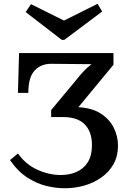

<svg xmlns="http://www.w3.org/2000/svg" viewBox="-20 -981 677 1017"><path d="M376 -548Q402 -581 421 -601.5Q440 -622 465 -641L254 -643Q198 -644 164 -608Q130 -572 130 -489H75L81 -700H581V-638L395 -413Q465 -410 512 -380.5Q559 -351 582 -305.5Q605 -260 605 -209Q605 -154 581.5 -112Q558 -70 517 -41Q476 -12 424.5 2.5Q373 17 317 16Q278 16 228 4.5Q178 -7 127 -39Q76 -71 33 -133L75 -168Q116 -110 178 -82Q240 -54 302 -54Q347 -54 384.5 -70Q422 -86 444.5 -121Q467 -156 467 -213Q467 -282 430 -321Q393 -360 317 -361H251V-398ZM307 -770 116 -917 144 -959 319 -872 497 -961 521 -920 321 -770Z"/></svg>

Font: Lora SemiBold
Style: Regular
Weight: 600
Designer: Olga Karpushina, Alexei Vanyashin (Cyrillic)
Foundry: Cyreal
Version: Version 3.011; ttfautohint (v1.8.4.7-5d5b)